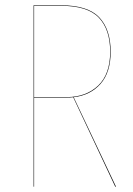

<svg xmlns="http://www.w3.org/2000/svg" viewBox="-20 -700 500 720"><path d="M415 0H412.1L254.4 -335.4Q242.7 -334 230 -334H107.9V0H106V-680.2H209Q309.6 -680.2 352.3 -634.8Q395 -589.4 395 -505.9Q395 -428.7 357.2 -385.7Q319.3 -342.8 256.3 -335.4ZM107.9 -335.9H230Q302.2 -335.9 347.7 -378.7Q393.1 -421.4 393.1 -505.9Q393.1 -588.9 350.8 -633.5Q308.6 -678.2 209 -678.2H107.9Z"/></svg>

Font: Fira Sans Compressed Two
Style: Regular
Weight: 100
Width: 1
Designer: Carrois Corporate & Edenspiekermann AG
Foundry: Carrois Corporate GbR & Edenspiekermann AG
Version: Version 4.203;PS 004.203;hotconv 1.0.88;makeotf.lib2.5.64775